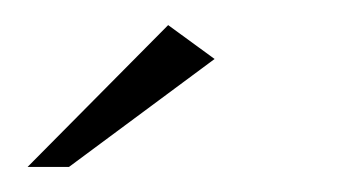

<svg xmlns="http://www.w3.org/2000/svg" viewBox="-20 -593 273 153"><path d="M2 -460 114 -573 151 -546 35 -460Z"/></svg>

Font: Genos
Style: Regular
Weight: 400
Designer: Robert E. Leuschke
Foundry: Robert E. Leuschke
Version: Version 1.010